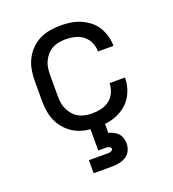

<svg xmlns="http://www.w3.org/2000/svg" viewBox="-137 -643 874 969"><g transform="rotate(-20 300.0 -159.0)"><path d="M298 8Q268 8 239 3Q210 -2 184 -15Q158 -28 137 -49.5Q116 -71 103 -97Q90 -123 85 -152Q80 -181 80 -210V-320Q80 -349 85 -378Q90 -407 103 -433Q116 -459 137 -480.5Q158 -502 184 -515Q210 -528 239 -533Q268 -538 298 -538Q325 -538 351.5 -534Q378 -530 403 -519.5Q428 -509 449.5 -492Q471 -475 485 -452.5Q499 -430 506.5 -403.5Q514 -377 514 -350Q514 -350 514 -350Q514 -350 514 -350H431Q431 -350 431 -350Q431 -350 431 -350Q431 -375 420.5 -398.5Q410 -422 391 -437Q372 -452 347 -458Q322 -464 298 -464Q279 -464 260.5 -460.5Q242 -457 225.5 -448Q209 -439 196.5 -424.5Q184 -410 176 -393Q168 -376 165.5 -357.5Q163 -339 163 -320V-210Q163 -191 165.5 -172.5Q168 -154 176 -137Q184 -120 196.5 -105.5Q209 -91 225.5 -82Q242 -73 260.5 -69.5Q279 -66 298 -66Q322 -66 347 -72Q372 -78 391 -93Q410 -108 420.5 -131.5Q431 -155 431 -180Q431 -180 431 -180Q431 -180 431 -180H514Q514 -180 514 -180Q514 -180 514 -180Q514 -153 506.5 -126.5Q499 -100 485 -77.5Q471 -55 449.5 -38Q428 -21 403 -10.5Q378 0 351.5 4Q325 8 298 8ZM200 220V150H300Q305 150 309.5 149.5Q314 149 318 147.5Q322 146 325.5 143Q329 140 329 135Q329 131 325.5 127.5Q322 124 318 122.5Q314 121 309.5 120.5Q305 120 300 120H261V0H339V54Q353 57 366.5 64Q380 71 389.5 81.5Q399 92 403.5 106.5Q408 121 408 135Q408 155 399.5 173Q391 191 374.5 201.5Q358 212 338.5 216Q319 220 300 220Z"/></g></svg>

Font: Iosevka Curly Extended
Style: Regular
Weight: 400
Width: 7
Monospace: yes
Designer: Belleve Invis
Foundry: Belleve Invis
Version: Version 11.1.0; ttfautohint (v1.8.3)